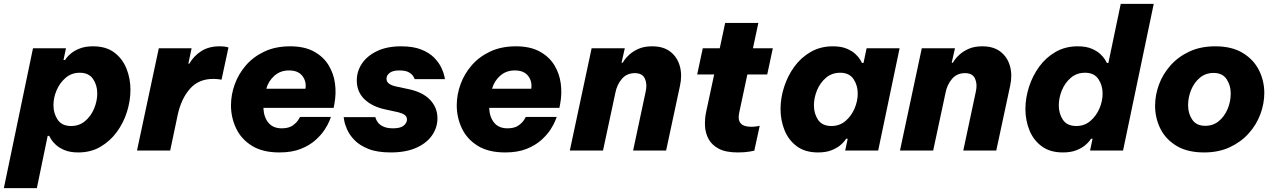

<svg xmlns="http://www.w3.org/2000/svg" viewBox="-51 -780 6605 995"><path d="M-31 195 120 -530H291L278 -469H286Q286 -469 293.5 -479.5Q301 -490 318 -504Q335 -518 363 -529Q391 -540 431 -540Q498 -540 540.5 -508.5Q583 -477 604 -425.5Q625 -374 625 -315Q625 -258 607 -200.5Q589 -143 554 -95.5Q519 -48 469 -19Q419 10 355 10Q312 10 283.5 -2Q255 -14 238 -30Q221 -46 213 -59.5Q205 -73 204 -76H196L140 195ZM226 -235Q226 -192 248 -159.5Q270 -127 317 -127Q360 -127 390.5 -153Q421 -179 437 -218Q453 -257 453 -296Q453 -339 431 -371Q409 -403 362 -403Q320 -403 289.5 -377Q259 -351 242.5 -312.5Q226 -274 226 -235Z M659 0 772 -530H942L925 -450H930Q953 -490 992 -515Q1031 -540 1087 -540Q1110 -540 1121.5 -537Q1133 -534 1133 -534L1097 -367Q1097 -367 1084.5 -369Q1072 -371 1053 -371Q978 -371 933 -319.5Q888 -268 870 -185L831 0Z M1397 10Q1310 10 1254.5 -24.5Q1199 -59 1172.5 -115Q1146 -171 1146 -234Q1146 -289 1165.5 -343Q1185 -397 1223.5 -441.5Q1262 -486 1319.5 -513Q1377 -540 1453 -540Q1526 -540 1575 -513.5Q1624 -487 1651 -443.5Q1678 -400 1685 -347.5Q1692 -295 1682 -242L1678 -221H1314Q1316 -173 1340 -144Q1364 -115 1409 -115Q1445 -115 1465.5 -129.5Q1486 -144 1495 -159Q1504 -174 1504 -174H1664Q1664 -174 1657 -155.5Q1650 -137 1632.5 -109.5Q1615 -82 1584.5 -54.5Q1554 -27 1508 -8.5Q1462 10 1397 10ZM1329 -320H1532Q1538 -358 1516 -386.5Q1494 -415 1447 -415Q1402 -415 1371 -387.5Q1340 -360 1329 -320Z M1974 10Q1903 10 1857.5 -8.5Q1812 -27 1786 -54Q1760 -81 1748 -108.5Q1736 -136 1733 -154.5Q1730 -173 1730 -173H1894Q1894 -173 1897 -164Q1900 -155 1909 -143.5Q1918 -132 1937 -123.5Q1956 -115 1986 -115Q2024 -115 2041 -129Q2058 -143 2058 -160Q2058 -176 2046 -184.5Q2034 -193 2014 -198L1941 -214Q1875 -229 1836.5 -267Q1798 -305 1798 -363Q1798 -411 1825 -451Q1852 -491 1903.5 -515.5Q1955 -540 2028 -540Q2091 -540 2133 -523Q2175 -506 2199.5 -480.5Q2224 -455 2236 -429.5Q2248 -404 2251.5 -387Q2255 -370 2255 -370H2098Q2098 -370 2092.5 -381.5Q2087 -393 2070 -404Q2053 -415 2018 -415Q1985 -415 1968.5 -402.5Q1952 -390 1952 -372Q1952 -356 1965 -346.5Q1978 -337 2001 -332L2062 -319Q2138 -304 2177 -263.5Q2216 -223 2216 -167Q2216 -119 2188 -78.5Q2160 -38 2106 -14Q2052 10 1974 10Z M2567 10Q2480 10 2424.5 -24.5Q2369 -59 2342.5 -115Q2316 -171 2316 -234Q2316 -289 2335.5 -343Q2355 -397 2393.5 -441.5Q2432 -486 2489.5 -513Q2547 -540 2623 -540Q2696 -540 2745 -513.5Q2794 -487 2821 -443.5Q2848 -400 2855 -347.5Q2862 -295 2852 -242L2848 -221H2484Q2486 -173 2510 -144Q2534 -115 2579 -115Q2615 -115 2635.5 -129.5Q2656 -144 2665 -159Q2674 -174 2674 -174H2834Q2834 -174 2827 -155.5Q2820 -137 2802.5 -109.5Q2785 -82 2754.5 -54.5Q2724 -27 2678 -8.5Q2632 10 2567 10ZM2499 -320H2702Q2708 -358 2686 -386.5Q2664 -415 2617 -415Q2572 -415 2541 -387.5Q2510 -360 2499 -320Z M2902 0 3015 -530H3187L3170 -455H3176Q3176 -455 3184 -467.5Q3192 -480 3210.5 -497Q3229 -514 3258 -527Q3287 -540 3329 -540Q3387 -540 3423 -512Q3459 -484 3472 -437.5Q3485 -391 3473 -336L3401 0H3230L3295 -305Q3304 -344 3291 -372.5Q3278 -401 3239 -401Q3197 -401 3171.5 -371Q3146 -341 3138 -299L3074 0Z M3772 10Q3710 10 3673.5 -9.5Q3637 -29 3620.5 -60.5Q3604 -92 3602.5 -128Q3601 -164 3608 -198L3650 -394H3562L3591 -530H3679L3707 -661H3879L3851 -530H3954L3925 -394H3822L3780 -197Q3763 -123 3842 -123Q3859 -123 3872.5 -125.5Q3886 -128 3886 -128L3858 1Q3858 1 3833.5 5.5Q3809 10 3772 10Z M4265 -540Q4308 -540 4336.5 -528Q4365 -516 4382 -500Q4399 -484 4407 -470.5Q4415 -457 4416 -454H4424L4440 -530H4611L4500 0H4329L4342 -61H4334Q4334 -61 4326.5 -50.5Q4319 -40 4302 -26Q4285 -12 4257 -1Q4229 10 4188 10Q4122 10 4079 -21.5Q4036 -53 4015 -104.5Q3994 -156 3994 -215Q3994 -272 4012.5 -329.5Q4031 -387 4065.5 -434.5Q4100 -482 4150.5 -511Q4201 -540 4265 -540ZM4303 -403Q4260 -403 4229.5 -377Q4199 -351 4183 -312Q4167 -273 4167 -234Q4167 -191 4188.5 -159Q4210 -127 4258 -127Q4300 -127 4330.5 -153Q4361 -179 4377.5 -217.5Q4394 -256 4394 -295Q4394 -338 4372 -370.5Q4350 -403 4303 -403Z M4613 0 4726 -530H4898L4881 -455H4887Q4887 -455 4895 -467.5Q4903 -480 4921.5 -497Q4940 -514 4969 -527Q4998 -540 5040 -540Q5098 -540 5134 -512Q5170 -484 5183 -437.5Q5196 -391 5184 -336L5112 0H4941L5006 -305Q5015 -344 5002 -372.5Q4989 -401 4950 -401Q4908 -401 4882.5 -371Q4857 -341 4849 -299L4785 0Z M5457 10Q5391 10 5348 -21.5Q5305 -53 5284 -104.5Q5263 -156 5263 -215Q5263 -272 5281.5 -329.5Q5300 -387 5334.5 -434.5Q5369 -482 5419.5 -511Q5470 -540 5534 -540Q5577 -540 5605.5 -528Q5634 -516 5651 -500Q5668 -484 5676 -470.5Q5684 -457 5685 -454H5693L5757 -760H5928L5769 0H5598L5611 -61H5603Q5603 -61 5595.5 -50.5Q5588 -40 5571 -26Q5554 -12 5526 -1Q5498 10 5457 10ZM5527 -127Q5569 -127 5599.5 -153Q5630 -179 5646.5 -217.5Q5663 -256 5663 -295Q5663 -338 5641 -370.5Q5619 -403 5572 -403Q5529 -403 5498.5 -377Q5468 -351 5452 -312Q5436 -273 5436 -234Q5436 -191 5457.5 -159Q5479 -127 5527 -127Z M6189 10Q6102 10 6045.5 -24.5Q5989 -59 5962 -114Q5935 -169 5935 -232Q5935 -287 5955 -341.5Q5975 -396 6015 -441Q6055 -486 6113 -513Q6171 -540 6247 -540Q6333 -540 6389.5 -505.5Q6446 -471 6473.5 -416Q6501 -361 6501 -298Q6501 -243 6480.5 -188Q6460 -133 6420 -88.5Q6380 -44 6322 -17Q6264 10 6189 10ZM6195 -128Q6236 -128 6265.5 -152.5Q6295 -177 6311 -215.5Q6327 -254 6327 -296Q6327 -338 6305.5 -370Q6284 -402 6238 -402Q6197 -402 6167.5 -377.5Q6138 -353 6122 -314.5Q6106 -276 6106 -234Q6106 -192 6127.5 -160Q6149 -128 6195 -128Z"/></svg>

Font: Be Vietnam Pro ExtraBold
Style: Italic
Weight: 800
Italic angle: -12°
Designer: Lam Bao, Tony Le, Vietanh Nguyen
Foundry: Yellow Type Foundry
Version: Version 1.002; ttfautohint (v1.8.3)